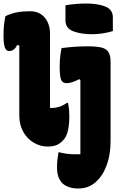

<svg xmlns="http://www.w3.org/2000/svg" viewBox="-30 -824 663 1094"><path d="M343 -794Q372 -799 403.5 -801.5Q435 -804 461 -804Q526 -804 569.5 -787Q613 -770 613 -725V-647Q585 -638 553 -633.5Q521 -629 495 -629Q431 -629 387 -646Q343 -663 343 -708ZM1 -732Q35 -748 67.5 -754Q100 -760 140 -760Q180 -760 205 -742Q230 -724 242.5 -695.5Q255 -667 255 -635V-209H269Q287 -209 308 -215.5Q329 -222 351 -238H357Q362 -217 363.5 -198.5Q365 -180 365 -161Q365 -115 357 -79.5Q349 -44 329 -24Q309 -3 288.5 4Q268 11 241 11Q200 11 163 -10.5Q126 -32 103 -72Q80 -112 80 -166V-565L67 -567Q52 -533 21 -533Q6 -533 -2 -553Q-10 -573 -10 -619Q-10 -657 -7 -684Q-4 -711 1 -732ZM469 -560Q518 -560 546.5 -553.5Q575 -547 587.5 -528Q600 -509 600 -472V-18Q600 58 577.5 118.5Q555 179 514 214.5Q473 250 418 250Q384 250 361.5 241.5Q339 233 325 220Q312 206 303.5 185Q295 164 295 131Q295 106 297 86.5Q299 67 303 44H309Q350 55 396 55H428V-368L422 -373Q376 -350 351 -350Q326 -350 318 -370Q310 -390 310 -445Q310 -479 313.5 -506Q317 -533 321 -550Q360 -555 396.5 -557.5Q433 -560 469 -560Z"/></svg>

Font: Recursive Mn Csl St XBk
Style: Regular
Weight: 1000
Monospace: yes
Version: Version 1.079;hotconv 1.0.112;makeotfexe 2.5.65598; ttfautoh